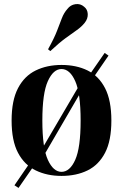

<svg xmlns="http://www.w3.org/2000/svg" viewBox="-20 -850 605 943"><path d="M282 -531Q355 -531 410 -504Q465 -477 496 -417Q527 -357 527 -258Q527 -159 496 -99.5Q465 -40 410 -13Q355 14 282 14Q211 14 155.5 -13Q100 -40 68.5 -99.5Q37 -159 37 -258Q37 -357 68.5 -417Q100 -477 155.5 -504Q211 -531 282 -531ZM282 -511Q242 -511 215 -451.5Q188 -392 188 -258Q188 -124 215 -65Q242 -6 282 -6Q323 -6 349.5 -65Q376 -124 376 -258Q376 -392 349.5 -451.5Q323 -511 282 -511ZM390 -466 405 -446 182 -63 166 -84ZM145 -77 161 -57 71 73 51 60ZM494 -590 513 -577 423 -446 408 -466ZM393 -817Q410 -804 411 -781Q412 -758 396 -738Q380 -718 357 -702Q334 -686 302.5 -663Q271 -640 227 -599L216 -608Q246 -662 260 -698.5Q274 -735 284 -761Q294 -787 311 -806Q326 -826 350.5 -829.5Q375 -833 393 -817Z"/></svg>

Font: Playfair Display
Style: Bold
Weight: 700
Designer: Claus Eggers Sørensen
Foundry: Claus Eggers Sørensen
Version: Version 1.203